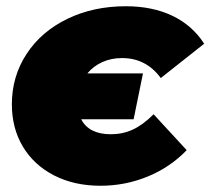

<svg xmlns="http://www.w3.org/2000/svg" viewBox="-20 -581 674 615"><path d="M18 -247Q18 -336 65 -408Q112 -480 195.5 -520.5Q279 -561 383 -561Q468 -561 532 -530.5Q596 -500 634 -441L495 -331Q448 -395 371 -395Q336 -395 307.5 -382Q279 -369 260 -346H438L408 -199H240Q265 -151 335 -151Q373 -151 405.5 -166Q438 -181 472 -215L578 -100Q525 -45 453 -15.5Q381 14 302 14Q218 14 153.5 -19Q89 -52 53.5 -111Q18 -170 18 -247Z"/></svg>

Font: Montserrat Alternates Black
Style: Italic
Weight: 900
Italic angle: -11.3°
Designer: Julieta Ulanovsky
Foundry: Julieta Ulanovsky
Version: Version 7.200